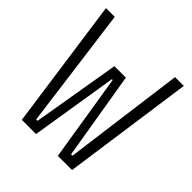

<svg xmlns="http://www.w3.org/2000/svg" viewBox="-187 -827 961 961"><g transform="rotate(45 293.0 -346.5)"><path d="M115.2 0 17.6 -693.4H79.6L164.6 -52.2H174.3L252.9 -517.6H334L411.6 -52.2H421.4L506.3 -693.4H568.4L470.7 0H370.1L295.9 -462.4H290L215.8 0Z"/></g></svg>

Font: Caskaydia Cove Light
Style: Regular
Weight: 300
Monospace: yes
Designer: Aaron Bell
Foundry: Saja Typeworks
Version: Version 4.300; ttfautohint (v1.8.3)